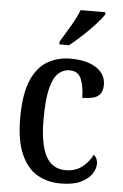

<svg xmlns="http://www.w3.org/2000/svg" viewBox="-55 -805 545 854"><g transform="rotate(5 218.0 -378.0)"><path d="M248 10Q188 10 142 -17.5Q96 -45 70 -106Q44 -167 44 -265Q44 -372 70.5 -433.5Q97 -495 142.5 -521Q188 -547 244 -547Q317 -547 359.5 -519.5Q402 -492 402 -444Q402 -410 382 -394Q362 -378 311 -378Q311 -426 297.5 -460.5Q284 -495 245 -495Q216 -495 194 -474.5Q172 -454 160 -404.5Q148 -355 148 -266Q148 -160 176 -105.5Q204 -51 265 -51Q309 -51 339 -74.5Q369 -98 384 -130Q402 -117 402 -91Q402 -69 386.5 -45.5Q371 -22 337 -6Q303 10 248 10ZM189 -619Q210 -653 233.5 -692.5Q257 -732 270 -766H381V-756Q370 -739 344.5 -711Q319 -683 288.5 -654.5Q258 -626 232 -606H189Z"/></g></svg>

Font: Noto Serif Lao Condensed Medium
Style: Regular
Weight: 500
Width: 3
Designer: Monotype Design Team
Foundry: Monotype Imaging Inc.
Version: Version 2.003; ttfautohint (v1.8.4.7-5d5b)